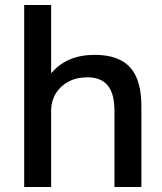

<svg xmlns="http://www.w3.org/2000/svg" viewBox="-20 -750 649 770"><path d="M77 0V-730H185V-458H187Q218 -494 261 -512Q304 -530 360 -530Q457 -530 502.5 -479Q548 -428 547 -320V0H439V-300Q440 -372 413 -406Q386 -440 330 -440Q288 -440 255.5 -423Q223 -406 204.5 -376.5Q186 -347 185 -309V0Z"/></svg>

Font: M PLUS 2 Thin Medium
Style: Regular
Weight: 500
Version: Version 1.001